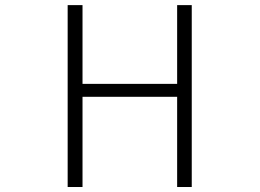

<svg xmlns="http://www.w3.org/2000/svg" viewBox="-20 -749 1040 769"><path d="M251 0V-728.5H310.5V-413.1H689.5V-728.5H748V0H689.5V-361.3H310.5V0Z"/></svg>

Font: Gen Shin Gothic Monospace Light
Style: Regular
Weight: 300
Designer: [Source Han Sans]
Ryoko NISHIZUKA  (kana & ideographs); Paul D. Hunt (Latin, Greek & Cyrillic); Wenlong ZHANG  (bopomofo
Version: Version 1.002.20150607